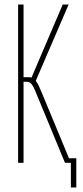

<svg xmlns="http://www.w3.org/2000/svg" viewBox="-20 -719 368 848"><path d="M267 0 135 -319Q129 -333 124 -341Q119 -349 113.5 -353Q108 -357 102.5 -357.5Q97 -358 89 -358H84V0H60V-699H84V-378H102Q107 -378 111 -378Q115 -378 119 -376L257 -699H283L138 -362Q145 -353 151.5 -339.5Q158 -326 166 -306L293 0ZM269 -20H317V109H293V0H269Z"/></svg>

Font: Moniqa Thin Paragraph
Style: Regular
Weight: 100
Designer: Rajesh Rajput
Foundry: Rajesh Rajput
Version: Version 1.000